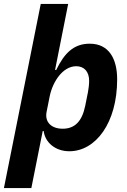

<svg xmlns="http://www.w3.org/2000/svg" viewBox="-46 -760 649 980"><path d="M-26 200H114L172 -91H177C184 -34 235 12 308 12C442 12 552 -132 552 -355C552 -460 510 -537 412 -537C330 -537 282 -488 241 -403H235L302 -740H162ZM274 -103C216 -103 181 -137 192 -190L208 -270C216 -309 234 -347 256 -374C277 -400 307 -422 343 -422C384 -422 409 -394 409 -347C409 -331 406 -304 403 -290L389 -220C373 -141 336 -103 274 -103Z"/></svg>

Font: Braiins Sans
Style: Bold Italic
Weight: 700
Italic angle: -11.31°
Designer: Mike Abbink, Paul van der Laan, Pieter van Rosmalen, Jiri Chlebus, Lubos Buracinsky
Foundry: Bold Monday, Sudetype
Version: Version 1.000;hotconv 1.0.109;makeotfexe 2.5.65596